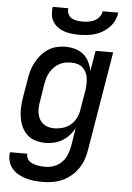

<svg xmlns="http://www.w3.org/2000/svg" viewBox="-62 -786 725 1055"><g transform="rotate(5 300.0 -258.5)"><path d="M215 223Q190 223 166 220.5Q142 218 120 211.5Q98 205 78 193.5Q58 182 43.5 164.5Q29 147 23 124Q17 101 21 76H117Q115 88 120 99Q125 110 133 117Q141 124 152 128Q163 132 174.5 134.5Q186 137 198 138Q210 139 222 139Q246 139 270 130Q294 121 312 102.5Q330 84 339.5 60Q349 36 353 12L369 -86Q357 -65 340 -46.5Q323 -28 302 -15.5Q281 -3 257.5 2.5Q234 8 211 8Q183 8 156.5 0.5Q130 -7 110.5 -24.5Q91 -42 79.5 -66.5Q68 -91 63.5 -118.5Q59 -146 60 -174Q61 -202 66 -231L83 -331Q86 -355 93 -379Q100 -403 112 -425.5Q124 -448 141 -468Q158 -488 179.5 -502Q201 -516 225.5 -522Q250 -528 274 -528Q302 -528 328.5 -520.5Q355 -513 374.5 -496.5Q394 -480 405.5 -456.5Q417 -433 422 -407L441 -520H538L447 26Q443 53 433.5 79.5Q424 106 408 129.5Q392 153 369.5 172Q347 191 321 202.5Q295 214 268 218.5Q241 223 215 223ZM251 -76Q274 -76 298.5 -83Q323 -90 342 -106.5Q361 -123 372 -145.5Q383 -168 386 -191L403 -291Q406 -309 407 -327Q408 -345 406 -362.5Q404 -380 397 -395.5Q390 -411 378 -422.5Q366 -434 349 -439Q332 -444 314 -444Q298 -444 281 -441Q264 -438 248.5 -429.5Q233 -421 220.5 -408.5Q208 -396 199 -381Q190 -366 185 -350Q180 -334 177 -317L161 -217Q158 -200 157 -183Q156 -166 159 -149.5Q162 -133 169.5 -119Q177 -105 189.5 -95Q202 -85 218 -80.5Q234 -76 251 -76ZM343 -600Q321 -600 300 -602.5Q279 -605 259.5 -611.5Q240 -618 224 -630Q208 -642 197.5 -659Q187 -676 184.5 -697Q182 -718 185 -740H271Q269 -724 275 -709.5Q281 -695 294 -687Q307 -679 323 -676.5Q339 -674 355 -674Q371 -674 388 -676.5Q405 -679 421 -687Q437 -695 448 -709.5Q459 -724 461 -740H547Q544 -718 534.5 -697Q525 -676 508.5 -659Q492 -642 472 -630Q452 -618 430.5 -611.5Q409 -605 387 -602.5Q365 -600 343 -600Z"/></g></svg>

Font: Iosevka HT Medium Extended
Style: Italic
Weight: 500
Width: 7
Italic angle: -9°
Monospace: yes
Designer: Belleve Invis
Foundry: Belleve Invis
Version: Version 32.3.0; ttfautohint (v1.8.4)